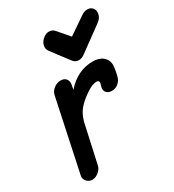

<svg xmlns="http://www.w3.org/2000/svg" viewBox="-178 -832 853 940"><g transform="rotate(-30 249.0 -361.5)"><path d="M302 -534Q282 -534 269 -552L197 -647Q188 -659 188 -672Q188 -694 206 -711.5Q224 -729 244 -729Q262 -729 274 -716L330 -651L428 -718Q444 -729 461 -729Q477 -729 487.5 -719Q498 -709 498 -693Q498 -665 472 -646L335 -546Q319 -534 302 -534ZM67 6Q48 6 35.5 -8.5Q23 -23 27 -40L113 -445Q117 -465 135 -479Q153 -493 173 -493Q195 -493 204.5 -480Q214 -467 211 -449L206 -422Q270 -495 356 -495Q393 -495 414 -477Q435 -459 435 -433Q435 -408 424 -367Q419 -349 403.5 -336Q388 -323 368 -323Q350 -323 340 -332Q330 -341 330 -355Q330 -362 333.5 -373Q337 -384 337 -388Q337 -400 322 -400Q301 -400 268.5 -379Q236 -358 213 -334Q180 -301 169 -244L124 -40Q120 -22 102.5 -8Q85 6 67 6Z"/></g></svg>

Font: Comic Neue
Style: Bold Italic
Weight: 700
Italic angle: -12°
Designer: Craig Rozynski
Foundry: Craig Rozynski
Version: Version 2.003